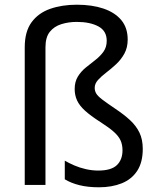

<svg xmlns="http://www.w3.org/2000/svg" viewBox="-20 -785 671 815"><path d="M522 -617Q522 -583 508 -557.5Q494 -532 473 -512.5Q452 -493 431 -477Q410 -461 396 -445.5Q382 -430 382 -412Q382 -399 388.5 -388Q395 -377 414 -362.5Q433 -348 470 -323Q506 -299 532 -275Q558 -251 572 -222Q586 -193 586 -153Q586 -96 562.5 -60Q539 -24 497 -7Q455 10 400 10Q353 10 317 1Q281 -8 255 -24V-103Q272 -93 295 -83Q318 -73 344.5 -67Q371 -61 397 -61Q452 -61 476 -84Q500 -107 500 -147Q500 -171 491.5 -189.5Q483 -208 462.5 -226Q442 -244 406 -267Q364 -294 340.5 -315.5Q317 -337 307 -359Q297 -381 297 -407Q297 -438 310.5 -460Q324 -482 344.5 -498.5Q365 -515 385.5 -531Q406 -547 419.5 -566Q433 -585 433 -612Q433 -654 397.5 -673Q362 -692 306 -692Q271 -692 240.5 -682.5Q210 -673 191.5 -650Q173 -627 173 -584V0H85V-584Q85 -651 114 -690.5Q143 -730 193 -747.5Q243 -765 306 -765Q371 -765 419.5 -748.5Q468 -732 495 -699.5Q522 -667 522 -617Z"/></svg>

Font: Noto Sans Ambassadori
Style: Regular
Weight: 400
Designer: Monotype Design Team
Foundry: Monotype Imaging Inc.
Version: Version 2.013